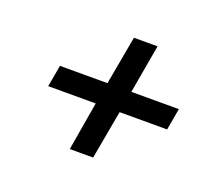

<svg xmlns="http://www.w3.org/2000/svg" viewBox="-82 -663 746 657"><g transform="rotate(20 291.0 -334.5)"><path d="M227 -118 257 -295H84L98 -374H271L303 -551H389L358 -374H531L517 -295H344L312 -118Z"/></g></svg>

Font: Gantari Medium
Style: Italic
Weight: 500
Italic angle: -10°
Designer: Anugrah Pasau
Foundry: Lafontype
Version: Version 1.000